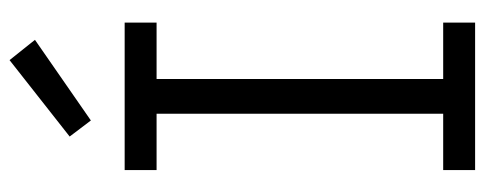

<svg xmlns="http://www.w3.org/2000/svg" viewBox="-334 -706 1039 412"><g transform="rotate(-90 186.0 -499.5)"><path d="M27.5 -683.5V-752H344V-683.5H223V-68.5H344V0H27.5V-68.5H148.5V-683.5ZM263.5 -999 307 -944.5 134 -824.5 99.5 -870Z"/></g></svg>

Font: Hepta Slab ExtraLight
Style: Regular
Weight: 400
Version: Version 1.102